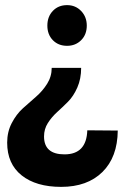

<svg xmlns="http://www.w3.org/2000/svg" viewBox="-20 -566 502 750"><path d="M242 -387Q208 -387 186.5 -409Q165 -431 165 -466Q165 -501 186.5 -523.5Q208 -546 242 -546Q275 -546 297 -523Q319 -500 319 -466Q319 -431 297 -409Q275 -387 242 -387ZM440 -56Q439 48 380 106Q321 164 219 164Q121 164 64.5 119Q8 74 8 -9Q8 -51 26 -85.5Q44 -120 69.5 -143Q95 -166 120.5 -188Q146 -210 164 -238.5Q182 -267 182 -301H297Q297 -258 282 -224Q267 -190 245.5 -168.5Q224 -147 203 -128Q182 -109 167 -85.5Q152 -62 152 -33Q152 37 232 37Q318 37 321 -57Z"/></svg>

Font: Montserrat-Arabic SemiBold
Style: Regular
Weight: 600
Designer: Mohamed Gaber
Foundry: Kief Type Foundry
Version: Version 5.008;PS 005.008;hotconv 1.0.88;makeotf.lib2.5.64775